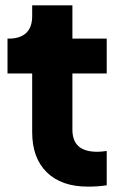

<svg xmlns="http://www.w3.org/2000/svg" viewBox="-20 -690 441 716"><path d="M100 -197V-416H8V-546H13Q55 -546 77.5 -567Q100 -588 100 -630V-670H250V-546H378V-416H250V-207Q250 -165 273 -144.5Q296 -124 343 -124Q357 -124 378 -127V1Q345 6 308 6Q209 6 154.5 -47.5Q100 -101 100 -197Z"/></svg>

Font: BLUETTI 2.0
Style: Bold
Weight: 700
Designer: Stijn de Vries
Foundry: tokotype
Version: Version 2.005;October 31, 2023;FontCreator 14.0.0.2814 64-bi